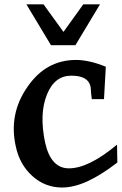

<svg xmlns="http://www.w3.org/2000/svg" viewBox="-20 -838 552 870"><path d="M511.7 -101.6Q439 -45.4 377 -16.8Q314.9 11.7 261.2 11.7Q185.1 11.7 127.4 -39.6Q68.8 -91.8 51.3 -175.8Q19 -321.3 104 -443.8Q147 -506.3 202.1 -536.4Q257.3 -566.4 324.7 -566.4Q352.5 -566.4 386.2 -559.1Q419.9 -551.8 459.5 -535.6L451.2 -388.7H396L393.1 -412.1Q392.1 -422.9 391.8 -430.7Q391.6 -438.5 390.6 -443.8Q381.3 -495.1 303.2 -495.1Q227.5 -495.1 193.4 -411.1Q156.7 -323.2 184.6 -190.9Q210.9 -75.2 292 -75.2Q381.8 -75.2 510.3 -182.6ZM433.1 -818.4 321.8 -633.3H210.9L99.6 -818.4H177.2L267.6 -693.4L357.4 -818.4Z"/></svg>

Font: IranNastaliq
Style: Regular
Weight: 400
Designer: Hossein Zahedi
Version: Version 1.5